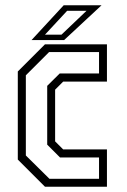

<svg xmlns="http://www.w3.org/2000/svg" viewBox="-20 -708 480 728"><path d="M150.5 0 47.5 -103V-437L150.5 -540H385.5V-398.5H219.5L189 -368V-172L219.5 -141.5H385.5V0ZM167.5 -30H355.5V-111H207.5L159 -159.5V-382.5L206.5 -429.5H355.5V-510.5H166L78 -422.5V-118.5ZM99.5 -556 221.5 -688H365L223 -556ZM150.5 -576.5H213L308 -667H234.5Z"/></svg>

Font: Tourney Condensed Light
Style: Regular
Weight: 300
Width: 3
Designer: Tyler Finck
Foundry: Etcetera Type Co
Version: Version 1.010; ttfautohint (v1.8.3)